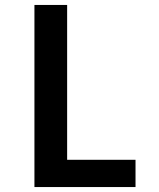

<svg xmlns="http://www.w3.org/2000/svg" viewBox="-20 -755 640 775"><path d="M119 0V-735H251V-110H527V0Z"/></svg>

Font: Iosevka Aile Extrabold
Style: Regular
Weight: 800
Designer: Belleve Invis
Foundry: Belleve Invis
Version: Version 27.3.5; ttfautohint (v1.8.4)